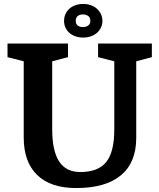

<svg xmlns="http://www.w3.org/2000/svg" viewBox="-20 -940 804 971"><path d="M558 -630V-285Q558 -172 517.5 -121Q477 -70 386 -70Q314 -70 279 -123.5Q244 -177 244 -287V-630L324 -651V-720H18V-651L100 -630V-244Q100 -121 168 -55Q236 11 365 11Q514 11 591.5 -53.5Q669 -118 669 -243V-630L748 -651V-720H476V-651ZM304 -834Q304 -816 311 -800.5Q318 -785 330.5 -774Q343 -763 361 -756.5Q379 -750 401 -750Q422 -750 440 -756.5Q458 -763 470.5 -774Q483 -785 490.5 -800.5Q498 -816 498 -834Q498 -853 490.5 -868.5Q483 -884 470.5 -895.5Q458 -907 440 -913.5Q422 -920 401 -920Q379 -920 361 -913.5Q343 -907 330.5 -895.5Q318 -884 311 -868.5Q304 -853 304 -834ZM363 -834Q363 -851 373 -859Q383 -867 400 -867Q415 -867 426 -859Q437 -851 437 -834Q437 -819 426 -811Q415 -803 400 -803Q383 -803 373 -811Q363 -819 363 -834Z"/></svg>

Font: GradeGX
Style: Regular
Weight: 100
Width: 1
Designer: Adam Twardoch
Foundry: Adam Twardoch
Version: Version 2.002; DEVELOPMENT